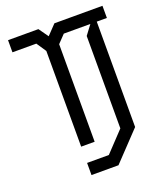

<svg xmlns="http://www.w3.org/2000/svg" viewBox="-156 -799 911 1070"><g transform="rotate(-20 300.0 -264.0)"><path d="M20 -697V-625H161.5L200 -567.5V0H280V-578.5L324.5 -625H482L440 -569V-21L329 96.5H200V168.5H360L520 0V-625H580V-697H295L240.5 -640L200 -697Z"/></g></svg>

Font: Kode
Style: Regular
Weight: 400
Monospace: yes
Designer: Isa Ozler
Foundry: Kadena LLC
Version: Version 1.000;gftools[0.9.28]